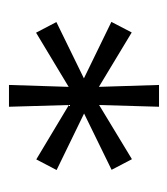

<svg xmlns="http://www.w3.org/2000/svg" viewBox="8 -766 386 443"><g transform="rotate(-90 201.5 -544.0)"><path d="M177.2 -370.6 181.2 -508.8 56.2 -433.1 31.7 -480 161.6 -543.5 31.2 -606.9 55.7 -653.8 181.2 -578.6 177.2 -716.8H227.5L223.1 -579.1L348.1 -654.3L372.6 -607.4L242.7 -543.9L373 -480.5L348.6 -433.6L223.1 -509.3L227.5 -370.6Z"/></g></svg>

Font: Pontano Sans
Style: Regular
Weight: 400
Designer: Vernon Adams
Foundry: Vernon Adams
Version: Version 2.001